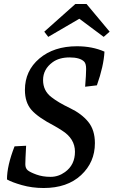

<svg xmlns="http://www.w3.org/2000/svg" viewBox="-20 -934 570 963"><path d="M530 -775 500 -749 378 -840 222 -749 202 -775 358 -914H414ZM466 -506 407 -499Q412 -561 412 -588Q412 -615 402 -625Q381 -646 329 -646Q277 -646 244 -622Q196 -587 196 -532.5Q196 -478 239 -446Q272 -420 330.5 -392Q389 -364 422.5 -323Q456 -282 456 -216Q456 -120 386.5 -55.5Q317 9 199 9Q141 9 90 -5.5Q39 -20 15 -34Q15 -103 53 -200L111 -203Q107 -131 107 -110.5Q107 -90 119 -80Q131 -70 162.5 -58.5Q194 -47 233.5 -47Q273 -47 306 -71Q356 -107 356 -173Q356 -239 290 -280Q270 -293 252 -303Q171 -345 138 -382.5Q105 -420 105 -483Q105 -579 177.5 -640.5Q250 -702 366 -702Q443 -702 504 -675Q500 -602 466 -506Z"/></svg>

Font: Poly
Style: Italic
Weight: 400
Italic angle: -10°
Designer: Nicolas Silva
Foundry: Jose Nicolas Silva Schwarzenberg
Version: Version 1.003